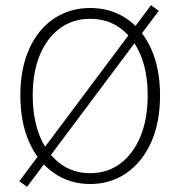

<svg xmlns="http://www.w3.org/2000/svg" viewBox="-20 -702 692 745"><path d="M85 23 55 1 566 -682 596 -660ZM330 12Q251 12 189.5 -30.5Q128 -73 93.5 -150Q59 -227 59 -332Q59 -436 93.5 -512.5Q128 -589 189.5 -630Q251 -671 330 -671Q409 -671 470.5 -630Q532 -589 566.5 -512.5Q601 -436 601 -332Q601 -227 566.5 -150Q532 -73 470.5 -30.5Q409 12 330 12ZM330 -30Q397 -30 447 -67.5Q497 -105 525 -172.5Q553 -240 553 -332Q553 -423 525 -489.5Q497 -556 447 -592.5Q397 -629 330 -629Q263 -629 213 -592.5Q163 -556 135 -489.5Q107 -423 107 -332Q107 -240 135 -172.5Q163 -105 213 -67.5Q263 -30 330 -30Z"/></svg>

Font: Source Sans 3 Light
Style: Regular
Weight: 300
Designer: Paul D. Hunt
Foundry: Adobe
Version: Version 3.052;hotconv 1.1.0;makeotfexe 2.6.0